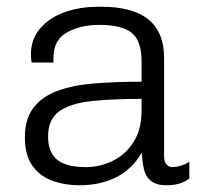

<svg xmlns="http://www.w3.org/2000/svg" viewBox="-20 -541 629 571"><path d="M216 10Q175 10 138 -2.5Q101 -15 77.5 -46.5Q54 -78 54 -132Q54 -187 79.5 -220.5Q105 -254 151.5 -271Q198 -288 261.5 -293Q325 -298 401 -298V-358Q401 -420 371.5 -443.5Q342 -467 275 -467Q219 -467 179 -444.5Q139 -422 139 -370V-355H74Q73 -361 72.5 -367Q72 -373 72 -380Q72 -424 99 -456Q126 -488 171.5 -504.5Q217 -521 274 -521H281Q375 -521 421.5 -483Q468 -445 468 -369V-78Q468 -60 475 -52Q482 -44 493 -44Q504 -44 518.5 -48.5Q533 -53 543 -60V-10Q530 0 513 5Q496 10 475 10Q445 10 429 -3Q413 -16 408 -38Q403 -60 402 -87Q372 -37 325 -13.5Q278 10 216 10ZM236 -44Q276 -44 314 -62Q352 -80 376.5 -117.5Q401 -155 401 -212V-247Q316 -247 253.5 -240.5Q191 -234 157 -210.5Q123 -187 123 -135Q123 -88 150 -66Q177 -44 236 -44Z"/></svg>

Font: Chivo Medium ExtraLight
Style: Regular
Weight: 250
Version: Version 2.002